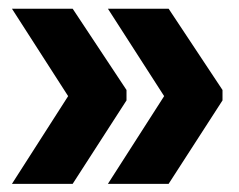

<svg xmlns="http://www.w3.org/2000/svg" viewBox="-20 -470 561 450"><path d="M139.7 -244.7 8 -449.6H150.3L276.5 -259.1V-234.7L150.3 -39.1H8ZM364.7 -244.7 232.9 -449.6H375.2L501.5 -259.1V-234.7L375.2 -39.1H232.9Z"/></svg>

Font: Anek Gurmukhi Medium
Style: Regular
Weight: 500
Designer: Sarang Kulkarni (Gurmukhi), Yesha Goshar (Latin)
Foundry: Ek Type
Version: Version 1.003